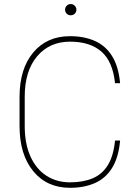

<svg xmlns="http://www.w3.org/2000/svg" viewBox="-20 -895 669 925"><path d="M320.8 -875.5Q332 -875.5 340.1 -867.4Q348.1 -859.4 348.1 -848.1Q348.1 -836.9 340.1 -829.1Q332 -821.3 320.8 -821.3Q309.1 -821.3 301.3 -829.1Q293.5 -836.9 293.5 -848.1Q293.5 -859.4 301.3 -867.4Q309.1 -875.5 320.8 -875.5ZM558.6 -217.8Q551.3 -136.2 520 -85.9Q488.8 -35.6 437 -12.9Q385.3 9.8 317.4 9.8Q205.6 9.8 139.9 -70.6Q74.2 -150.9 74.2 -287.6V-428.2Q74.2 -563 139.9 -641.8Q205.6 -720.7 317.4 -720.7Q385.3 -720.7 437 -697.8Q488.8 -674.8 520 -624.8Q551.3 -574.7 558.6 -494.1H534.2Q523.4 -598.6 468.5 -646.5Q413.6 -694.3 317.4 -694.3Q218.8 -694.3 158.9 -623.8Q99.1 -553.2 99.1 -429.2V-287.6Q99.1 -203.1 126.2 -142.3Q153.3 -81.5 202.6 -49.1Q252 -16.6 317.4 -16.6Q380.4 -16.6 426.3 -35.9Q472.2 -55.2 499.5 -99.4Q526.9 -143.6 534.2 -217.8Z"/></svg>

Font: Robert Sans Thin
Style: Regular
Weight: 100
Designer: Christian Robertson (extended by Adam Twardoch)
Foundry: Google
Version: Version 12.135;April 2, 2019;FontCreator 11.5.0.2425 64-bit;